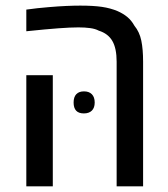

<svg xmlns="http://www.w3.org/2000/svg" viewBox="-20 -660 596 680"><path d="M393.1 0V-441.4Q393.1 -488.8 377.9 -514.9Q362.8 -541 330.1 -551.3Q317.4 -558.1 299.1 -560.5Q280.8 -563 257.8 -563Q230 -563 186.8 -559.8Q143.6 -556.6 73.2 -549.3V-626Q92.3 -628.9 112.3 -630.9Q132.3 -632.8 153.3 -634.8Q187.5 -637.7 214.8 -638.9Q242.2 -640.1 264.2 -640.1Q310.5 -640.1 340.8 -635.7Q371.1 -631.3 396.5 -620.6Q416.5 -611.8 431.2 -599.6Q445.8 -587.4 456.1 -568.8Q474.1 -546.9 480.5 -516.1Q486.8 -485.4 486.8 -441.4V0ZM73.2 0V-393.6H167V0ZM276.9 -258.3Q240.7 -258.3 240.7 -296.9Q240.7 -316.4 250.2 -326.4Q259.8 -336.4 277.3 -336.4Q295.4 -336.4 305.4 -326.2Q315.4 -315.9 315.4 -296.9Q315.4 -278.3 305.4 -268.3Q295.4 -258.3 276.9 -258.3Z"/></svg>

Font: Open Sans SemiCondensed Medium
Style: Regular
Weight: 500
Width: 4
Designer: Monotype Design Team
Foundry: Monotype Imaging Inc.
Version: Version 3.000